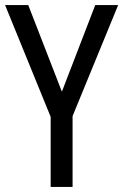

<svg xmlns="http://www.w3.org/2000/svg" viewBox="-20 -734 484 754"><path d="M223 -374 91 -714H0L179 -275V0H265V-278L444 -714H354Z"/></svg>

Font: Noto Sans Khmer Condensed
Style: Regular
Weight: 400
Width: 3
Designer: Danh Hong and the Monotype Design Team
Foundry: Monotype Imaging Inc.
Version: Version 2.004